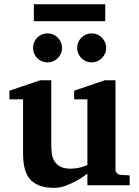

<svg xmlns="http://www.w3.org/2000/svg" viewBox="-20 -882 660 914"><path d="M396 0V-55.2Q371.1 -36.1 344.2 -21.5Q321.3 -8.8 293.5 1.7Q265.6 12.2 237.8 12.2Q195.3 12.2 166.7 1Q138.2 -10.3 121.1 -31.2Q104 -52.2 96.9 -82.5Q89.8 -112.8 89.8 -150.9V-409.2H24.9V-450.2L171.9 -500H224.1V-189.9Q224.1 -171.4 226.6 -151.9Q229 -132.3 238.3 -116.2Q247.6 -100.1 265.9 -89.6Q284.2 -79.1 315.9 -79.1Q331.5 -79.1 345.9 -81.5Q360.4 -84 371.6 -87.4Q384.3 -91.3 396 -96.2V-409.2H333V-450.2L479 -500H529.8V-73.2Q529.8 -64 536.9 -57.4Q543.9 -50.8 553.2 -49.8L597.2 -46.9V0ZM275.4 -653.8Q275.4 -639.6 270 -627.2Q264.6 -614.7 255.1 -605.2Q245.6 -595.7 232.9 -590.3Q220.2 -585 206.1 -585Q191.9 -585 179.2 -590.3Q166.5 -595.7 157.2 -605.2Q147.9 -614.7 142.6 -627.2Q137.2 -639.6 137.2 -653.8Q137.2 -668 142.6 -680.7Q147.9 -693.4 157.2 -702.9Q166.5 -712.4 179.2 -717.8Q191.9 -723.1 206.1 -723.1Q220.2 -723.1 232.9 -717.8Q245.6 -712.4 255.1 -702.9Q264.6 -693.4 270 -680.7Q275.4 -668 275.4 -653.8ZM485.4 -653.8Q485.4 -639.6 480 -627.2Q474.6 -614.7 465.1 -605.2Q455.6 -595.7 442.9 -590.3Q430.2 -585 416 -585Q401.9 -585 389.4 -590.3Q377 -595.7 367.4 -605.2Q357.9 -614.7 352.5 -627.2Q347.2 -639.6 347.2 -653.8Q347.2 -668 352.5 -680.7Q357.9 -693.4 367.4 -702.9Q377 -712.4 389.4 -717.8Q401.9 -723.1 416 -723.1Q430.2 -723.1 442.9 -717.8Q455.6 -712.4 465.1 -702.9Q474.6 -693.4 480 -680.7Q485.4 -668 485.4 -653.8ZM141.1 -781.2V-861.8H481V-781.2Z"/></svg>

Font: Charis SIL Viet
Style: Bold
Weight: 700
Foundry: SIL International
Version: Version 5.000